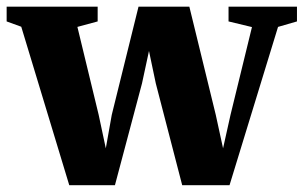

<svg xmlns="http://www.w3.org/2000/svg" viewBox="-26 -553 914 578"><path d="M-6 -488.5V-533H268V-488.5L207 -472L271 -207.5L292.5 -106.5L310.5 -207.5L391 -533H544L623.5 -207.5L645.5 -106.5L668 -207.5L732.5 -471.5L662 -488.5V-533H868V-488.5L811 -472L665 4.5H522.5L443 -302L422.5 -399.5L401.5 -302L320 4.5H182.5L38 -472.5Z"/></svg>

Font: Merriweather 72pt Black
Style: Regular
Weight: 900
Version: Version 2.100